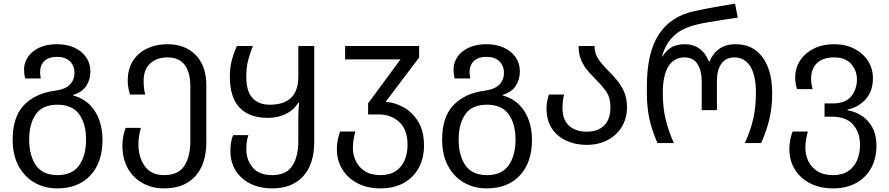

<svg xmlns="http://www.w3.org/2000/svg" viewBox="-20 -790 4909 1060"><path d="M295.9 250Q225.1 250 169.4 217.5Q113.8 185.1 81.8 125Q49.8 64.9 49.8 -19Q49.8 -144 112.3 -209.5Q174.8 -274.9 283.2 -289.1Q340.8 -296.9 366 -323Q391.1 -349.1 391.1 -388.2Q391.1 -426.8 366 -451.4Q340.8 -476.1 294.9 -476.1Q249 -476.1 225.1 -453.1Q201.2 -430.2 201.2 -390.1Q201.2 -382.8 202.6 -374.5Q204.1 -366.2 205.1 -356.9H119.1Q112.8 -380.9 112.8 -403.8Q112.8 -465.8 162.8 -505.9Q212.9 -545.9 294.9 -545.9Q349.1 -545.9 390.6 -526.9Q432.1 -507.8 455.6 -473.9Q479 -439.9 479 -396Q479 -350.1 456.1 -315.4Q433.1 -280.8 383.8 -266.1V-263.2Q440.9 -247.1 476.6 -210.4Q512.2 -173.8 529.1 -124.5Q545.9 -75.2 545.9 -19Q545.9 106.9 479 178.5Q412.1 250 295.9 250ZM297.9 176.8Q378.9 176.8 417 122.8Q455.1 68.8 455.1 -19Q455.1 -106.9 417 -159.4Q378.9 -211.9 296.9 -211.9Q214.8 -211.9 178 -159.4Q141.1 -106.9 141.1 -19Q141.1 68.8 178.5 122.8Q215.8 176.8 297.9 176.8Z M886.7 250Q818.8 250 766.4 220.5Q713.9 190.9 684.8 137.9Q655.8 85 655.8 13.2Q655.8 -16.1 661.4 -41.5Q667 -66.9 673.8 -84H757.8Q752.9 -67.9 748.5 -42.5Q744.1 -17.1 744.1 4.9Q744.1 78.1 779.5 127.4Q814.9 176.8 886.7 176.8Q963.9 176.8 997.3 126Q1030.8 75.2 1030.8 -9.8V-314Q1030.8 -390.1 999.8 -431.6Q968.8 -473.1 903.8 -473.1Q846.2 -473.1 809.6 -440.2Q772.9 -407.2 772.9 -342.8Q772.9 -320.8 775.4 -301.5Q777.8 -282.2 781.7 -268.1H697.8Q693.8 -279.8 689.5 -300.3Q685.1 -320.8 685.1 -342.8Q685.1 -410.2 714.6 -455.1Q744.1 -500 793.5 -522.9Q842.8 -545.9 903.8 -545.9Q1002 -545.9 1060.5 -486.3Q1119.1 -426.8 1119.1 -317.9V-5.9Q1119.1 116.2 1058.1 183.1Q997.1 250 886.7 250Z M1482.9 250Q1415 250 1362.5 224.1Q1310.1 198.2 1281 151.6Q1252 105 1252 43Q1252 14.2 1255.9 -6.3Q1259.8 -26.9 1267.1 -43.9H1351.1Q1339.8 -11.2 1339.8 35.2Q1339.8 92.8 1375.2 134.8Q1410.6 176.8 1482.9 176.8Q1560.1 176.8 1593.5 126Q1627 75.2 1627 -9.8V-147Q1627 -167 1628.4 -186Q1629.9 -205.1 1631.8 -222.2H1626Q1601.1 -181.2 1556.4 -160.2Q1511.7 -139.2 1459 -139.2Q1357.9 -139.2 1303.5 -195.1Q1249 -251 1249 -367.2Q1249 -418 1260.5 -460Q1272 -502 1288.1 -536.1H1376Q1360.8 -497.1 1350.3 -459Q1339.8 -420.9 1339.8 -365.2Q1339.8 -286.1 1373.8 -249Q1407.7 -211.9 1469.7 -211.9Q1627 -211.9 1627 -367.2V-536.1H1714.8V-5.9Q1714.8 116.2 1653.8 183.1Q1592.8 250 1482.9 250Z M2081.1 250Q2007.8 250 1953.4 221.4Q1898.9 192.9 1869.4 144Q1839.8 95.2 1839.8 33.2Q1839.8 3.9 1845.5 -21.5Q1851.1 -46.9 1857.9 -64H1941.9Q1937 -47.9 1932.6 -22.5Q1928.2 2.9 1928.2 24.9Q1928.2 64 1944.1 98.4Q1960 132.8 1993.9 154.8Q2027.8 176.8 2081.1 176.8Q2131.8 176.8 2165 154.3Q2198.2 131.8 2214.1 94Q2230 56.2 2230 9.8Q2230 -74.2 2184.6 -116.2Q2139.2 -158.2 2070.8 -158.2H2012.2V-219.2L2190.9 -461.9H1885.3V-536.1H2293.9V-472.2L2108.9 -228Q2161.1 -224.1 2209.5 -197Q2257.8 -169.9 2289.3 -117.9Q2320.8 -65.9 2320.8 14.2Q2320.8 85 2291 138.4Q2261.2 191.9 2207.5 220.9Q2153.8 250 2081.1 250Z M2667 250Q2596.2 250 2540.5 217.5Q2484.9 185.1 2452.9 125Q2420.9 64.9 2420.9 -19Q2420.9 -144 2483.4 -209.5Q2545.9 -274.9 2654.3 -289.1Q2711.9 -296.9 2737.1 -323Q2762.2 -349.1 2762.2 -388.2Q2762.2 -426.8 2737.1 -451.4Q2711.9 -476.1 2666 -476.1Q2620.1 -476.1 2596.2 -453.1Q2572.3 -430.2 2572.3 -390.1Q2572.3 -382.8 2573.7 -374.5Q2575.2 -366.2 2576.2 -356.9H2490.2Q2483.9 -380.9 2483.9 -403.8Q2483.9 -465.8 2533.9 -505.9Q2584 -545.9 2666 -545.9Q2720.2 -545.9 2761.7 -526.9Q2803.2 -507.8 2826.7 -473.9Q2850.1 -439.9 2850.1 -396Q2850.1 -350.1 2827.1 -315.4Q2804.2 -280.8 2754.9 -266.1V-263.2Q2812 -247.1 2847.7 -210.4Q2883.3 -173.8 2900.1 -124.5Q2917 -75.2 2917 -19Q2917 106.9 2850.1 178.5Q2783.2 250 2667 250ZM2668.9 176.8Q2750 176.8 2788.1 122.8Q2826.2 68.8 2826.2 -19Q2826.2 -106.9 2788.1 -159.4Q2750 -211.9 2668 -211.9Q2585.9 -211.9 2549.1 -159.4Q2512.2 -106.9 2512.2 -19Q2512.2 68.8 2549.6 122.8Q2586.9 176.8 2668.9 176.8Z M3219.2 9.8Q3157.2 9.8 3106.7 -13.2Q3056.2 -36.1 3026.6 -81.1Q2997.1 -126 2997.1 -192.9Q2997.1 -214.8 3001.7 -235.4Q3006.3 -255.9 3010.3 -268.1H3094.2Q3090.3 -254.9 3087.9 -235.4Q3085.4 -215.8 3085.4 -192.9Q3085.4 -128.9 3121.8 -95.9Q3158.2 -63 3219.2 -63Q3280.3 -63 3315.2 -96.9Q3350.1 -130.9 3350.1 -198.2Q3350.1 -250 3328.1 -282.5Q3306.2 -314.9 3277.3 -342.8Q3253.4 -367.2 3229.7 -393.6Q3206.1 -419.9 3190.2 -454.3Q3174.3 -488.8 3174.3 -536.1H3262.2Q3262.2 -493.2 3285.6 -460.7Q3309.1 -428.2 3340.3 -397Q3365.2 -373 3388.2 -345Q3411.1 -316.9 3426.3 -281.5Q3441.4 -246.1 3441.4 -198.2Q3441.4 -136.2 3412.4 -89.1Q3383.3 -42 3333.3 -16.1Q3283.2 9.8 3219.2 9.8Z M3609.9 0Q3579.1 -69.8 3565.2 -134Q3551.3 -198.2 3551.3 -275.9V-314Q3551.3 -499 3617.2 -600.1Q3683.1 -701.2 3815.9 -729Q3872.1 -741.2 3928 -751.2Q3983.9 -761.2 4038.1 -770L4053.2 -692.9Q4018.1 -688 3976.6 -681.4Q3935.1 -674.8 3897 -668.5Q3858.9 -662.1 3833 -655.8Q3792 -647 3752.9 -628.4Q3713.9 -609.9 3683.6 -575Q3653.3 -540 3634.3 -479H3637.2Q3666 -521 3696 -533.4Q3726.1 -545.9 3758.3 -545.9Q3809.1 -545.9 3843 -520.5Q3877 -495.1 3893.1 -451.2H3897.9Q3915 -495.1 3951.2 -520.5Q3987.3 -545.9 4040 -545.9Q4106.9 -545.9 4152.1 -512Q4197.3 -478 4220.2 -417.5Q4243.2 -356.9 4243.2 -275.9Q4243.2 -198.2 4228 -134Q4212.9 -69.8 4182.1 0H4092.3Q4124 -70.8 4138.7 -134.5Q4153.3 -198.2 4153.3 -276.9Q4153.3 -374 4122.3 -423.6Q4091.3 -473.1 4033.2 -473.1Q3988.3 -473.1 3963.1 -439Q3938 -404.8 3938 -342.8V-182.1H3854V-342.8Q3854 -398.9 3831.1 -436Q3808.1 -473.1 3758.3 -473.1Q3701.2 -473.1 3670.2 -423.6Q3639.2 -374 3639.2 -276.9Q3639.2 -198.2 3654.1 -134.5Q3668.9 -70.8 3700.2 0Z M4579.1 250Q4505.9 250 4451.4 221.4Q4397 192.9 4367.4 144Q4337.9 95.2 4337.9 33.2Q4337.9 3.9 4343.5 -21.5Q4349.1 -46.9 4356 -64H4439.9Q4435.1 -47.9 4430.7 -22.5Q4426.3 2.9 4426.3 24.9Q4426.3 64 4442.1 98.4Q4458 132.8 4491.9 154.8Q4525.9 176.8 4579.1 176.8Q4629.9 176.8 4663.1 154.3Q4696.3 131.8 4712.2 94Q4728 56.2 4728 9.8Q4728 -58.1 4689.9 -102.1Q4651.9 -146 4571.3 -146H4532.2V-219.2H4578.1Q4648.9 -219.2 4679.9 -258.5Q4710.9 -297.9 4710.9 -352.1Q4710.9 -400.9 4679 -437Q4647 -473.1 4585 -473.1Q4522.9 -473.1 4490.5 -441.7Q4458 -410.2 4458 -355Q4458 -341.8 4460 -327.9Q4461.9 -314 4466.3 -297.9H4379.9Q4375 -314.9 4372.6 -331.1Q4370.1 -347.2 4370.1 -361.8Q4370.1 -415 4397.7 -456.5Q4425.3 -498 4473.6 -522Q4522 -545.9 4585 -545.9Q4647.9 -545.9 4696.5 -521Q4745.1 -496.1 4772.2 -453.6Q4799.3 -411.1 4799.3 -357.9Q4799.3 -288.1 4760.7 -243.7Q4722.2 -199.2 4659.2 -185.1V-181.2Q4701.2 -174.8 4737.5 -150.9Q4773.9 -127 4796.4 -85.9Q4818.8 -44.9 4818.8 14.2Q4818.8 85 4789.1 138.4Q4759.3 191.9 4705.6 220.9Q4651.9 250 4579.1 250Z"/></svg>

Font: Kurinto Seri
Style: Regular
Weight: 400
Designer: Kurinto was developed by Clint Goss from a range of fonts that are compatible with the SIL Open Font License Version 1.1
Foundry: Clinton F. Goss
Version: Version 2.196; July 25, 2020